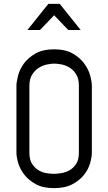

<svg xmlns="http://www.w3.org/2000/svg" viewBox="-20 -964 560 993"><path d="M388 -520Q388 -557 374 -579.5Q360 -602 339.5 -614.5Q319 -627 297 -631Q275 -635 260 -635Q245 -635 223 -630.5Q201 -626 181 -613.5Q161 -601 146.5 -578.5Q132 -556 132 -519V-175Q132 -137 146.5 -115.5Q161 -94 181 -82.5Q201 -71 223 -68Q245 -65 260 -65Q275 -65 297 -68.5Q319 -72 339.5 -83.5Q360 -95 374 -116.5Q388 -138 388 -175ZM455 -175Q455 -153 446.5 -121.5Q438 -90 415.5 -61Q393 -32 355 -11.5Q317 9 259 9Q202 9 165 -11.5Q128 -32 105.5 -61Q83 -90 74 -121.5Q65 -153 65 -175V-519Q65 -541 73.5 -573.5Q82 -606 104 -636Q126 -666 164 -687.5Q202 -709 260 -709Q317 -709 354.5 -688Q392 -667 414.5 -637Q437 -607 446 -574.5Q455 -542 455 -520ZM333 -809 260 -885 187 -809H122L230 -944H289L397 -809Z"/></svg>

Font: Marvel
Style: Bold
Weight: 700
Designer: Carolina Trebol
Foundry: Carolina Trebol
Version: Version 1.001